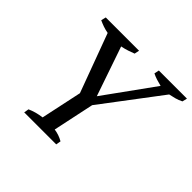

<svg xmlns="http://www.w3.org/2000/svg" viewBox="-167 -888 1077 1077"><g transform="rotate(45 371.5 -350.0)"><path d="M520 -700H743L736 -671Q716 -661 696 -655.5Q676 -650 656 -646L393 -298L341 -53Q378 -48 411 -29L406 0H152L157 -29Q197 -47 245 -53L297 -297L168 -646Q146 -650 127.5 -656.5Q109 -663 92 -671L99 -700H363L357 -671Q341 -665 321 -658Q301 -651 275 -646L376 -352L588 -646Q567 -651 548.5 -657Q530 -663 514 -671Z"/></g></svg>

Font: PTSerifItalic
Style: Italic
Weight: 400
Italic angle: -12°
Designer: A.Korolkova, O.Umpeleva, V.Yefimov
Foundry: ParaType Ltd
Version: Version 1.000W OFL